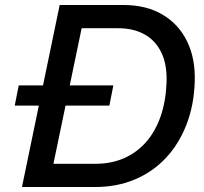

<svg xmlns="http://www.w3.org/2000/svg" viewBox="-20 -749 818 769"><path d="M68 0 219 -729H474Q566 -729 631 -690.5Q696 -652 729.5 -583Q763 -514 760 -422Q757 -327 726.5 -249Q696 -171 643.5 -115.5Q591 -60 519.5 -30Q448 0 361 0ZM194 -93H363Q426 -93 477 -115.5Q528 -138 565 -180Q602 -222 623 -282Q644 -342 647 -417Q650 -489 626.5 -538Q603 -587 558.5 -611.5Q514 -636 453 -636H307ZM39 -326 55 -407H434L418 -326Z"/></svg>

Font: Mona Sans ExtraLight Medium
Style: Italic
Weight: 500
Italic angle: -11.6951°
Version: Version 2.000